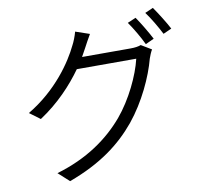

<svg xmlns="http://www.w3.org/2000/svg" viewBox="-94 -939 1188 1107"><g transform="rotate(-10 500.0 -385.5)"><path d="M763 -797 714 -776C741 -738 776 -678 795 -637L845 -660C824 -701 788 -761 763 -797ZM871 -836 823 -815C851 -778 884 -721 906 -678L955 -700C936 -737 897 -799 871 -836ZM488 -751 406 -779C400 -755 386 -720 377 -704C334 -614 234 -465 62 -363L124 -317C235 -390 318 -480 378 -564H726C704 -470 642 -339 563 -245C471 -137 344 -46 164 7L228 65C416 -4 535 -95 626 -205C714 -313 776 -449 803 -551C808 -566 817 -588 825 -601L765 -637C750 -631 730 -628 703 -628H420L447 -677C457 -695 473 -727 488 -751Z"/></g></svg>

Font: Noto Sans HK DemiLight
Style: Regular
Weight: 350
Designer: Ryoko NISHIZUKA 西塚涼子 (kana, bopomofo & ideographs); Paul D. Hunt (Latin, Greek & Cyrillic); Sandoll Communications 산돌커뮤니
Foundry: Adobe
Version: Version 2.004;hotconv 1.0.118;makeotfexe 2.5.65603